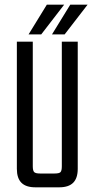

<svg xmlns="http://www.w3.org/2000/svg" viewBox="-20 -800 404 820"><path d="M202 -653 280 -780H354L256 -653ZM102 -653 180 -780H254L156 -653ZM244 -90V-622H312V-79Q312 -39 292.5 -19.5Q273 0 233 0H172V-59H213Q233 -59 238.5 -65Q244 -71 244 -90ZM120 -622V-90Q120 -71 126 -65Q132 -59 151 -59H182V0H131Q91 0 71.5 -19.5Q52 -39 52 -79V-622Z"/></svg>

Font: Teko Variable Light
Style: Regular
Weight: 300
Designer: Manushi Parikh, Jonny Pinhorn
Foundry: Indian Type Foundry
Version: Version 3.000